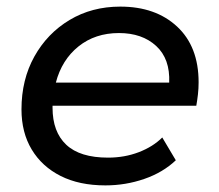

<svg xmlns="http://www.w3.org/2000/svg" viewBox="-20 -555 663 581"><path d="M299 6Q220 6 163.5 -22.5Q107 -51 76 -102.5Q45 -154 45 -224Q45 -314 84 -384Q123 -454 190.5 -494.5Q258 -535 344 -535Q451 -535 516 -474.5Q581 -414 581 -306Q581 -287 579 -269.5Q577 -252 574 -235H139Q139 -232 139 -229Q139 -156 180.5 -117Q222 -78 307 -78Q357 -78 400 -94.5Q443 -111 471 -139L512 -70Q473 -33 416.5 -13.5Q360 6 299 6ZM149 -305H492Q495 -377 452.5 -416Q410 -455 340 -455Q268 -455 217.5 -414.5Q167 -374 149 -305Z"/></svg>

Font: Montserrat Medium
Style: Italic
Weight: 500
Italic angle: -11.3°
Designer: Julieta Ulanovsky
Foundry: Julieta Ulanovsky
Version: Version 9.000; ttfautohint (v1.8.4.7-5d5b)